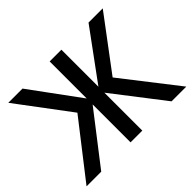

<svg xmlns="http://www.w3.org/2000/svg" viewBox="-150 -964 1208 1208"><g transform="rotate(-45 454.0 -360.0)"><path d="M10 0H140.5L401.5 -337.5V0H506V-337.5L766.5 0H897.5L610.5 -368.5L874 -720H747.5L506 -390.5V-720H401.5V-390.5L160 -720H33.5L297 -368.5Z"/></g></svg>

Font: Eudonet SemiBold
Style: Regular
Weight: 600
Designer: Mikhail Sharanda
Foundry: Mikhail Sharanda
Version: Version 4.503;Glyphs 3.1.2 (3151)